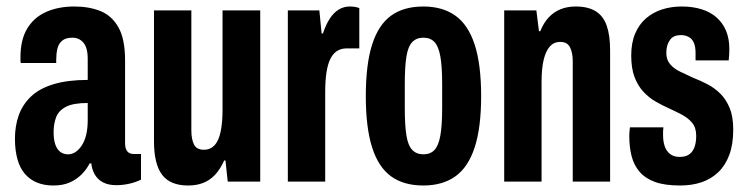

<svg xmlns="http://www.w3.org/2000/svg" viewBox="-20 -559 2300 591"><path d="M144 12Q116 12 94 3Q72 -6 56.5 -24Q41 -42 33.5 -69.5Q26 -97 26 -132Q26 -172 38 -205Q50 -238 76 -262.5Q102 -287 145.5 -300Q189 -313 250 -313V-379Q250 -399 245 -413Q240 -427 229 -435Q218 -443 203 -443Q182 -443 171 -433.5Q160 -424 156.5 -408.5Q153 -393 153 -374V-365H44Q43 -369 43 -373.5Q43 -378 43 -383Q43 -437 64 -471.5Q85 -506 122.5 -522.5Q160 -539 209 -539Q254 -539 289 -525Q324 -511 344.5 -475Q365 -439 365 -373V-118Q365 -102 371.5 -93.5Q378 -85 392 -85H414V-6Q398 2 378 6.5Q358 11 338 11Q314 11 297.5 2.5Q281 -6 272 -21.5Q263 -37 261 -56H256Q246 -37 231 -22Q216 -7 195 2.5Q174 12 144 12ZM190 -84Q202 -84 213 -91.5Q224 -99 232.5 -112.5Q241 -126 245.5 -145Q250 -164 250 -189V-242Q205 -242 182.5 -230Q160 -218 152.5 -197.5Q145 -177 145 -152Q145 -130 150 -115Q155 -100 165 -92Q175 -84 190 -84Z M559 12Q504 12 479 -21Q454 -54 454 -124V-527H569V-157Q569 -144 571 -133.5Q573 -123 577 -114.5Q581 -106 589 -102Q597 -98 608 -98Q627 -98 640 -111.5Q653 -125 659 -153Q665 -181 665 -221V-527H781V0H681L674 -65H670Q658 -38 642 -21Q626 -4 605.5 4Q585 12 559 12Z M866 0V-527H963L970 -456H974Q983 -483 995 -501.5Q1007 -520 1022.5 -529.5Q1038 -539 1057 -539Q1064 -539 1071.5 -538Q1079 -537 1086 -534V-410H1047Q1030 -410 1017.5 -402Q1005 -394 997 -378Q989 -362 985 -336.5Q981 -311 981 -276V0Z M1283 12Q1223 12 1184 -16Q1145 -44 1125.5 -105Q1106 -166 1106 -263Q1106 -361 1125.5 -422Q1145 -483 1184 -511Q1223 -539 1283 -539Q1342 -539 1381.5 -511Q1421 -483 1441 -422Q1461 -361 1461 -263Q1461 -166 1441 -105Q1421 -44 1381.5 -16Q1342 12 1283 12ZM1283 -84Q1305 -84 1317.5 -97.5Q1330 -111 1335.5 -142Q1341 -173 1341 -226V-301Q1341 -354 1335.5 -385Q1330 -416 1317.5 -429.5Q1305 -443 1283 -443Q1262 -443 1249 -429.5Q1236 -416 1231 -385Q1226 -354 1226 -301V-226Q1226 -173 1231 -142Q1236 -111 1249 -97.5Q1262 -84 1283 -84Z M1532 0V-527H1631L1639 -463H1643Q1654 -490 1670 -506.5Q1686 -523 1706.5 -531Q1727 -539 1752 -539Q1790 -539 1813.5 -524.5Q1837 -510 1847.5 -480Q1858 -450 1858 -404V0H1743V-370Q1743 -383 1741 -393.5Q1739 -404 1735 -412.5Q1731 -421 1723.5 -425.5Q1716 -430 1704 -430Q1685 -430 1672.5 -416Q1660 -402 1653.5 -375Q1647 -348 1647 -307V0Z M2073 12Q2026 12 1996 1Q1966 -10 1948.5 -30.5Q1931 -51 1924 -79Q1917 -107 1917 -140Q1917 -145 1917.5 -152.5Q1918 -160 1919 -167H2022Q2021 -160 2021 -154.5Q2021 -149 2021 -143Q2021 -124 2026 -109Q2031 -94 2042.5 -85Q2054 -76 2072 -76Q2090 -76 2101 -83.5Q2112 -91 2117.5 -105.5Q2123 -120 2123 -141Q2123 -166 2110.5 -181Q2098 -196 2079 -206Q2060 -216 2038 -226Q2018 -235 1998 -246.5Q1978 -258 1961 -276Q1944 -294 1933.5 -321Q1923 -348 1923 -388Q1923 -427 1935 -455.5Q1947 -484 1968.5 -502.5Q1990 -521 2018 -530Q2046 -539 2079 -539Q2112 -539 2139.5 -530.5Q2167 -522 2186 -505Q2205 -488 2215 -464Q2225 -440 2225 -408Q2225 -400 2224.5 -390.5Q2224 -381 2223 -373H2121V-396Q2121 -416 2115.5 -428Q2110 -440 2099.5 -445.5Q2089 -451 2076 -451Q2065 -451 2056.5 -447.5Q2048 -444 2042.5 -436.5Q2037 -429 2034 -419Q2031 -409 2031 -396Q2031 -375 2043 -361Q2055 -347 2074.5 -338Q2094 -329 2115 -319Q2136 -311 2158 -299.5Q2180 -288 2197.5 -270.5Q2215 -253 2226 -226.5Q2237 -200 2237 -160Q2237 -115 2225 -82.5Q2213 -50 2191 -29Q2169 -8 2139.5 2Q2110 12 2073 12Z"/></svg>

Font: Archivo ExtraCondensed
Style: Bold
Weight: 700
Width: 2
Designer: Hector Gatti
Foundry: Omnibus-Type
Version: Version 2.001